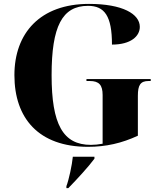

<svg xmlns="http://www.w3.org/2000/svg" viewBox="-20 -744 831 986"><path d="M432 10C525 10 606 -9 688 -47V-252C688 -307 701 -328 743 -328H754V-338H424V-328H441C489 -328 507 -307 507 -256V-6C486 -2 466 0 447 0C303 0 245 -106 245 -358C245 -608 299 -714 432 -714C517 -714 555 -662 555 -515C652 -515 698 -558 698 -606C698 -672 610 -724 437 -724C186 -724 54 -574 54 -358C54 -137 178 10 432 10ZM321 212V222H331C375 177 434 113 465 71V61H354C350 103 334 178 321 212Z"/></svg>

Font: Noto Serif Display ExtraBold
Style: Regular
Weight: 800
Designer: Monotype Design Team
Foundry: Monotype Imaging Inc.
Version: Version 2.009